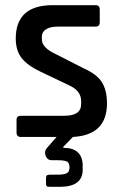

<svg xmlns="http://www.w3.org/2000/svg" viewBox="-20 -530 475 743"><path d="M225 42Q300 42 300 112V127Q300 193 211 193H173Q163 193 160.5 190Q158 187 158 178V161Q158 152 161 149Q164 146 173 146H201Q229 146 239 140Q249 134 249 119V117Q249 101 239.5 95.5Q230 90 201 90H181Q163 90 156.5 72.5Q150 55 163 41L199 0H61Q44 0 44 -17V-66Q44 -82 61 -82H229Q294 -82 294 -127V-139Q294 -179 247 -200L138 -252Q87 -276 64 -305Q41 -334 41 -381Q41 -510 184 -510H350Q366 -510 366 -493V-444Q366 -427 350 -427H204Q174 -427 158 -416.5Q142 -406 142 -389V-378Q142 -346 193 -322L303 -266Q355 -243 374.5 -211.5Q394 -180 394 -130Q394 -7 262 0L225 38Z"/></svg>

Font: Rajdhani Semibold
Style: Regular
Weight: 600
Designer: Satya Rajpurohit, Jyotish Sonowal
Foundry: Indian Type Foundry
Version: Version 1.200;PS 1.0;hotconv 1.0.78;makeotf.lib2.5.61930; tt